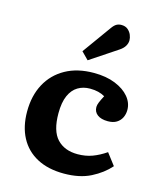

<svg xmlns="http://www.w3.org/2000/svg" viewBox="-122 -907 846 1009"><g transform="rotate(15 301.0 -402.5)"><path d="M321.5 14Q235.5 14 175 -18.3Q114.5 -50.5 82.7 -110.3Q51 -170 51 -251.5Q51 -337.5 85.5 -401.8Q120 -466 184.5 -502Q249 -538 338.5 -538Q406 -538 455.3 -518Q504.5 -498 531.3 -465.7Q558 -433.5 558 -395Q558 -372.5 548.8 -353.5Q539.5 -334.5 521 -323Q502.5 -311.5 473.5 -311.5Q437 -311.5 416.8 -326.7Q396.5 -342 396.5 -368.5Q396.5 -379 402.5 -394Q408.5 -409 421.5 -433.5Q405 -443 385.3 -448Q365.5 -453 340 -453Q303 -453 274.3 -435.7Q245.5 -418.5 229 -381.5Q212.5 -344.5 212.5 -285Q212.5 -189 253 -146Q293.5 -103 364.5 -103Q408 -103 444.5 -116.5Q481 -130 517.5 -155L566 -91.5Q527 -47 467 -16.5Q407 14 321.5 14ZM288.5 -593.5 250 -632.5 361.5 -787.5Q374.5 -806 386.3 -812.5Q398 -819 412.5 -819Q434.5 -819 448 -807.5Q461.5 -796 467.8 -780.5Q474 -765 474 -751.5Q474 -735.5 465 -720.3Q456 -705 436.5 -692Z"/></g></svg>

Font: Literata Variable Black
Style: Regular
Weight: 900
Designer: Latin by Veronika Burian and Jose Scaglione. Greek by Irene Vlachou. Cyrillic by Vera Evstafieva.
Foundry: TypeTogether
Version: Version 3.021